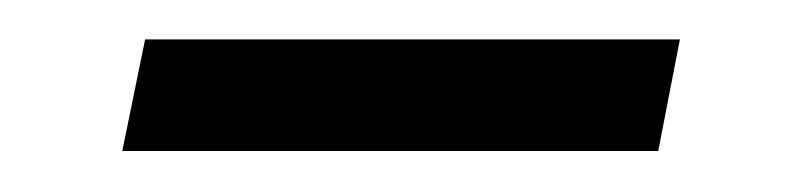

<svg xmlns="http://www.w3.org/2000/svg" viewBox="-20 -312 394 95"><path d="M51.8 -292.5H316.4L305.7 -237.3H40.5Z"/></svg>

Font: Reddit Sans Chocolate Light
Style: Italic
Weight: 300
Italic angle: -11.25°
Designer: Stephen Hutchings
Version: Version 1.013